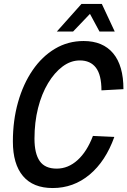

<svg xmlns="http://www.w3.org/2000/svg" viewBox="-20 -933 643 969"><path d="M246 16Q147 16 96 -44.5Q45 -105 45 -219Q45 -325 71 -417Q97 -509 144.5 -578.5Q192 -648 257.5 -687Q323 -726 402 -726Q499 -726 551 -664Q603 -602 603 -483L492 -477Q492 -555 464 -591.5Q436 -628 383 -628Q337 -628 296 -597.5Q255 -567 222.5 -513Q190 -459 172 -387.5Q154 -316 154 -233Q154 -158 180.5 -120Q207 -82 266 -82Q324 -82 371.5 -125Q419 -168 449 -247L557 -242Q513 -119 432 -51.5Q351 16 246 16ZM267 -774 391 -913H494L559 -774H482L434 -863L349 -774Z"/></svg>

Font: Geist Mono Medium
Style: Italic
Weight: 500
Italic angle: -12°
Monospace: yes
Designer: Basement.studio, Andrés Briganti, Mateo Zaragoza
Foundry: Basement.studio, Vercel, Andrés Briganti, Guido Ferreyra, Mateo Zaragoza
Version: Version 1.500; ttfautohint (v1.8.4.7-5d5b)